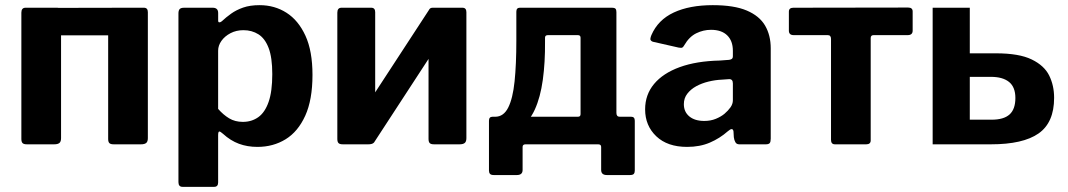

<svg xmlns="http://www.w3.org/2000/svg" viewBox="-20 -560 4143 745"><path d="M216.9 -512.9V-24.1Q216.9 -10.7 210.7 -5.4Q204.4 0 190 0H84.6Q71.9 0 67.4 -4.9Q62.9 -9.7 62.9 -20.7V-510.7Q62.9 -530 79.1 -530H201.5Q216.9 -530 216.9 -512.9ZM553.7 -512.9V-24.1Q553.7 -10.7 547.4 -5.4Q541.2 0 526.8 0H421.4Q408.7 0 404.2 -4.9Q399.7 -9.7 399.7 -20.7V-510.7Q399.7 -530 415.8 -530H538.3Q553.7 -530 553.7 -512.9ZM127.1 -423Q108.3 -423 108.3 -440.4V-514Q108.3 -529.3 125.7 -529.3L497 -530Q514.4 -530 514.4 -514.7V-440.4Q514.4 -423 494.8 -423Z M805.1 -530Q826.5 -530 826.5 -509.7V-480.1Q826.5 -473.5 830.9 -473.3Q835.4 -473 840.7 -477.5Q857.2 -493 876.8 -507Q896.3 -521.1 923.3 -530.6Q950.2 -540 987.3 -540Q1045.6 -540 1091.7 -510.5Q1137.9 -481 1165.2 -421.4Q1192.5 -361.9 1192.5 -269.3Q1192.5 -172.9 1164.4 -111Q1136.3 -49.2 1088.2 -19.6Q1040 10 978.8 10Q939.9 10 907.2 -2.1Q874.5 -14.2 845.4 -40.7Q834.5 -50.6 830.4 -49.6Q826.4 -48.7 826.4 -35.1V147.9Q826.4 165 811 165H688.2Q672.4 165 672.4 146.7V-508Q672.4 -519.3 677 -524.6Q681.6 -530 695.1 -530H805.1ZM826.4 -137.5Q846.3 -114.6 869.1 -100.9Q891.9 -87.1 922.3 -87.1Q956.7 -87.1 982.4 -105.5Q1008 -123.8 1022.2 -164.4Q1036.5 -205 1036.5 -272.4Q1036.5 -336.7 1022.3 -373.9Q1008.1 -411 982.8 -426.9Q957.4 -442.9 924.6 -442.9Q896.6 -442.9 874.3 -431.2Q852 -419.5 839.2 -401.4Q826.4 -383.3 826.4 -363.3V-137.5Z M1435.8 -512.9V-24.1Q1435.8 -10.7 1429.5 -5.4Q1423.3 0 1408.9 0H1310.6Q1297.9 0 1293.4 -4.9Q1288.9 -9.7 1288.9 -20.7V-510.7Q1288.9 -530 1305.1 -530H1420.4Q1435.8 -530 1435.8 -512.9ZM1789.7 -512.9V-24.1Q1789.7 -10.7 1783.4 -5.4Q1777.2 0 1762.8 0H1664.5Q1651.8 0 1647.3 -4.9Q1642.8 -9.7 1642.8 -20.7V-510.7Q1642.8 -530 1659 -530H1774.3Q1789.7 -530 1789.7 -512.9ZM1645.5 -523 1733.5 -470.5 1431 -6.6 1343 -59.5Z M1896 119.2Q1885.6 119.2 1881.4 114.7Q1877.3 110.2 1877.3 101.9V-91.4Q1877.3 -107 1891 -107H2222.3Q2232.7 -107 2232.7 -117V-413.8Q2232.7 -423.7 2222 -423.7H2106.2Q2094.8 -423.7 2094.8 -413.8L1983.5 -514.4Q1983.5 -530 1996.9 -530H2353.4Q2364.8 -530 2368.3 -526.1Q2371.8 -522.3 2371.8 -513V-121.9Q2371.8 -107 2384.6 -107H2429.4Q2443.1 -107 2443.1 -91.4V101.9Q2443.1 110.2 2439.3 114.7Q2435.5 119.2 2424.4 119.2H2334.8Q2312.6 119.2 2312.6 99.4V10Q2312.6 0 2300.9 0H2019.5Q2007.8 0 2007.8 10V99.4Q2007.8 119.2 1985.6 119.2ZM1902.5 -48.3 1901.5 -107Q1934 -107 1952 -142.6Q1969.9 -178.2 1976.7 -244.3Q1983.5 -310.4 1983.5 -401.5V-514.4H2094.8V-397.9Q2095.5 -317.4 2086.2 -250Q2076.9 -182.5 2055.2 -134.9Q2033.5 -87.2 1996 -63.9Q1958.6 -40.5 1902.5 -48.3Z M2804 -50.6Q2773 -23.2 2734.3 -6.6Q2695.7 10 2646.1 10Q2569.9 10 2526.6 -31.1Q2483.2 -72.3 2483.2 -135.7Q2483.2 -192.4 2517.8 -234.1Q2552.5 -275.8 2617.4 -299.5Q2682.4 -323.1 2773 -325.1L2808.1 -327.7Q2813.3 -328 2818.5 -330.8Q2823.7 -333.6 2823.7 -342V-363Q2823.7 -401.3 2801.7 -422.8Q2779.8 -444.3 2738.8 -444.3Q2708.9 -444.3 2681.5 -430.8Q2654 -417.2 2635 -384.3Q2631.3 -377.5 2627.5 -375.4Q2623.7 -373.4 2612.9 -375.4L2512.6 -398.2Q2507 -400.2 2504.4 -404.7Q2501.8 -409.2 2507.6 -423.9Q2533.2 -483 2594.4 -511.5Q2655.6 -540 2745.8 -540Q2828.5 -540 2877.6 -519.1Q2926.7 -498.3 2948.7 -460.7Q2970.6 -423.1 2970.6 -372.7V-22.1Q2970.6 -9.7 2966.7 -4.9Q2962.7 0 2951.3 0H2848.5Q2838.1 0 2833.5 -8.1Q2828.8 -16.1 2827.4 -27.5L2826.1 -50Q2823.4 -67.7 2804 -50.6ZM2823.7 -236.1Q2823.7 -253.5 2809 -252.9L2780.6 -250.9Q2755.1 -249.8 2728.9 -243.4Q2702.8 -237 2681.5 -225.4Q2660.2 -213.7 2646.9 -196.4Q2633.5 -179.1 2633.5 -155.8Q2633.5 -125.9 2654.7 -108.3Q2675.9 -90.7 2712.7 -90.7Q2737.5 -90.7 2757.4 -98.9Q2777.2 -107 2790.9 -118.3Q2805.4 -130.6 2814.6 -143.7Q2823.7 -156.8 2823.7 -171V-236.1Z M3501.8 -423.7H3369.8Q3358.5 -423.7 3358.5 -412.5V-15.3Q3358.5 0 3341.1 0H3219.8Q3204.5 0 3204.5 -17.4V-408.9Q3204.5 -423.7 3191.8 -423.7H3059.8Q3041 -423.7 3041 -441.1V-514.7Q3041 -530 3058.4 -530L3503.9 -530.7Q3521.3 -530.7 3521.3 -515.4V-441.1Q3521.3 -423.7 3501.8 -423.7Z M3598.9 0V-530H3743V-353.1H3844.4Q3934.5 -353.1 3983.2 -329.3Q4032 -305.6 4051.1 -266.9Q4070.2 -228.1 4070.2 -180.5Q4070.2 -84.4 4009.9 -42.2Q3949.6 0 3824.8 0ZM3743 -95.6H3827.9Q3874.7 -95.6 3897.3 -115.9Q3919.9 -136.3 3919.9 -179.8Q3919.9 -222.1 3895.3 -242Q3870.7 -261.8 3824.9 -261.8H3743Z"/></svg>

Font: Libre Franklin Thin
Style: Regular
Weight: 100
Designer: Pablo Impallari, Rodrigo Fuenzalida, Nhung Nguyen
Foundry: Impallari Type
Version: Version 3.000